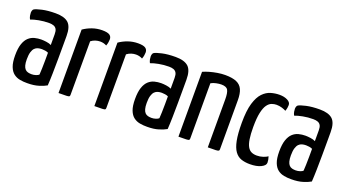

<svg xmlns="http://www.w3.org/2000/svg" viewBox="-45 -912 2383 1324"><g transform="rotate(20 1146.0 -250.0)"><path d="M171.9 10Q144.2 10.4 118.7 5.7Q93.2 1.1 72.9 -14.2Q52.5 -29.5 40.7 -60Q28.8 -90.5 28.8 -142.1Q28.8 -194.2 39.9 -226.5Q51 -258.8 70.1 -276.3Q89.3 -293.8 113.1 -299.9Q137 -306.1 162.1 -306.1Q178.4 -306.1 199.6 -303.2Q220.9 -300.4 235.6 -292.8Q235.6 -292.8 235.6 -306.8Q235.6 -320.8 235.6 -339.4Q235.6 -358 235.6 -372Q235.6 -395.6 228.5 -408.4Q221.3 -421.1 207.5 -426.4Q193.8 -431.6 173.6 -431.6Q135.3 -431.6 99.2 -424.7Q63.1 -417.8 40.9 -408.8Q34.3 -421.3 32 -433.8Q29.8 -446.3 29.8 -455.5Q29.8 -463.1 32.4 -471.1Q35 -479.2 40.6 -482.8Q53.7 -491.1 95 -500.6Q136.3 -510 193.5 -510Q257.9 -510 287.3 -483.2Q316.6 -456.4 316.6 -388.4V-334.7Q316.6 -277.7 316.3 -220.3Q315.9 -162.9 314.9 -112.6Q313.9 -62.2 311.3 -24.1Q290.9 -11.9 255.8 -1Q220.7 10 171.9 10ZM179.5 -58Q196 -58 211.1 -63.2Q226.1 -68.3 232.2 -74.7Q233.6 -91.4 234.4 -119Q235.3 -146.6 235.5 -177.9Q235.6 -209.2 235.6 -236.2Q225.7 -241.2 212.4 -243.2Q199.1 -245.2 188.5 -245.2Q173.5 -245.2 159.9 -241.5Q146.4 -237.9 136 -227.3Q125.7 -216.7 119.7 -196.8Q113.7 -176.9 113.7 -144.4Q113.7 -116.9 118.4 -100Q123 -83.1 131.8 -73.7Q140.6 -64.3 152.9 -61.2Q165.2 -58 179.5 -58Z M399 0V-465.4Q428.2 -485.8 463.1 -497.9Q498.1 -510 535.2 -510Q574 -510 589.5 -499.4Q605 -488.8 605 -468.1Q605 -460.2 603 -446.8Q601 -433.4 595.7 -420.4Q585.4 -426.1 573.4 -429.2Q561.5 -432.2 548.2 -432.2Q531.4 -432.2 514 -426.7Q496.5 -421.1 481.9 -409.6L481.3 -16.5Q481.3 -8.2 477.8 -4.9Q474.4 -1.6 457.1 -0.8Q439.8 0 399 0Z M662 0V-465.4Q691.2 -485.8 726.1 -497.9Q761.1 -510 798.2 -510Q837 -510 852.5 -499.4Q868 -488.8 868 -468.1Q868 -460.2 866 -446.8Q864 -433.4 858.7 -420.4Q848.4 -426.1 836.4 -429.2Q824.5 -432.2 811.2 -432.2Q794.4 -432.2 777 -426.7Q759.5 -421.1 744.9 -409.6L744.3 -16.5Q744.3 -8.2 740.8 -4.9Q737.4 -1.6 720.1 -0.8Q702.8 0 662 0Z M1051.9 10Q1024.2 10.4 998.7 5.7Q973.2 1.1 952.9 -14.2Q932.5 -29.5 920.7 -60Q908.8 -90.5 908.8 -142.1Q908.8 -194.2 919.9 -226.5Q931 -258.8 950.1 -276.3Q969.3 -293.8 993.1 -299.9Q1017 -306.1 1042.1 -306.1Q1058.4 -306.1 1079.6 -303.2Q1100.9 -300.4 1115.6 -292.8Q1115.6 -292.8 1115.6 -306.8Q1115.6 -320.8 1115.6 -339.4Q1115.6 -358 1115.6 -372Q1115.6 -395.6 1108.5 -408.4Q1101.3 -421.1 1087.5 -426.4Q1073.8 -431.6 1053.6 -431.6Q1015.3 -431.6 979.2 -424.7Q943.1 -417.8 920.9 -408.8Q914.3 -421.3 912 -433.8Q909.8 -446.3 909.8 -455.5Q909.8 -463.1 912.4 -471.1Q915 -479.2 920.6 -482.8Q933.7 -491.1 975 -500.6Q1016.3 -510 1073.5 -510Q1137.9 -510 1167.3 -483.2Q1196.6 -456.4 1196.6 -388.4V-334.7Q1196.6 -277.7 1196.3 -220.3Q1195.9 -162.9 1194.9 -112.6Q1193.9 -62.2 1191.3 -24.1Q1170.9 -11.9 1135.8 -1Q1100.7 10 1051.9 10ZM1059.5 -58Q1076 -58 1091.1 -63.2Q1106.1 -68.3 1112.2 -74.7Q1113.6 -91.4 1114.4 -119Q1115.3 -146.6 1115.5 -177.9Q1115.6 -209.2 1115.6 -236.2Q1105.7 -241.2 1092.4 -243.2Q1079.1 -245.2 1068.5 -245.2Q1053.5 -245.2 1039.9 -241.5Q1026.4 -237.9 1016 -227.3Q1005.7 -216.7 999.7 -196.8Q993.7 -176.9 993.7 -144.4Q993.7 -116.9 998.4 -100Q1003 -83.1 1011.8 -73.7Q1020.6 -64.3 1032.9 -61.2Q1045.2 -58 1059.5 -58Z M1279 0V-475.9Q1298.9 -485 1325.7 -492.7Q1352.5 -500.4 1381.8 -505.2Q1411.1 -510 1437.5 -510Q1490.3 -510 1520.9 -496.7Q1551.5 -483.5 1564.7 -454.2Q1578 -425 1578 -376.4V-16.5Q1578 -8.2 1574.1 -4.9Q1570.2 -1.6 1552.8 -0.8Q1535.5 0 1494.4 0V-352.3Q1494.4 -399.4 1483.3 -419.4Q1472.2 -439.4 1434.6 -439.4Q1418.3 -439.4 1397.2 -435Q1376.1 -430.6 1360 -421.4V-16.5Q1360 -8.2 1356.4 -4.9Q1352.8 -1.6 1335.8 -0.8Q1318.8 0 1279 0Z M1805.6 10Q1769.4 10 1741.8 0.5Q1714.2 -8.9 1695.1 -35.4Q1676 -61.9 1666.3 -110.7Q1656.6 -159.6 1656.6 -239Q1656.6 -329 1672.7 -383Q1688.9 -437 1715.5 -464.5Q1742 -492 1773.7 -501Q1805.3 -510 1836 -510Q1871.2 -510 1895.3 -497.4Q1919.3 -484.8 1919.3 -465Q1919.3 -456.8 1917.5 -444.8Q1915.7 -432.9 1910.7 -419.8Q1898.7 -426.6 1879.8 -432.3Q1860.9 -438.1 1840 -438.1Q1823.1 -438.1 1805.4 -431.7Q1787.6 -425.3 1773 -405.2Q1758.4 -385 1749.6 -345.2Q1740.8 -305.4 1740.8 -238.5Q1740.8 -185.7 1746.3 -151.2Q1751.7 -116.8 1762.8 -97.4Q1773.8 -77.9 1790.7 -70.1Q1807.5 -62.2 1830.4 -62.2Q1854.5 -62.2 1875.8 -69.4Q1897.2 -76.6 1909.5 -85.4Q1913.8 -71.7 1915.6 -61.3Q1917.4 -51 1917.4 -40.8Q1917.4 -20.4 1886.2 -5.2Q1855 10 1805.6 10Z M2109.9 10Q2082.2 10.4 2056.7 5.7Q2031.2 1.1 2010.9 -14.2Q1990.5 -29.5 1978.7 -60Q1966.8 -90.5 1966.8 -142.1Q1966.8 -194.2 1977.9 -226.5Q1989 -258.8 2008.1 -276.3Q2027.3 -293.8 2051.1 -299.9Q2075 -306.1 2100.1 -306.1Q2116.4 -306.1 2137.6 -303.2Q2158.9 -300.4 2173.6 -292.8Q2173.6 -292.8 2173.6 -306.8Q2173.6 -320.8 2173.6 -339.4Q2173.6 -358 2173.6 -372Q2173.6 -395.6 2166.5 -408.4Q2159.3 -421.1 2145.5 -426.4Q2131.8 -431.6 2111.6 -431.6Q2073.3 -431.6 2037.2 -424.7Q2001.1 -417.8 1978.9 -408.8Q1972.3 -421.3 1970 -433.8Q1967.8 -446.3 1967.8 -455.5Q1967.8 -463.1 1970.4 -471.1Q1973 -479.2 1978.6 -482.8Q1991.7 -491.1 2033 -500.6Q2074.3 -510 2131.5 -510Q2195.9 -510 2225.3 -483.2Q2254.6 -456.4 2254.6 -388.4V-334.7Q2254.6 -277.7 2254.3 -220.3Q2253.9 -162.9 2252.9 -112.6Q2251.9 -62.2 2249.3 -24.1Q2228.9 -11.9 2193.8 -1Q2158.7 10 2109.9 10ZM2117.5 -58Q2134 -58 2149.1 -63.2Q2164.1 -68.3 2170.2 -74.7Q2171.6 -91.4 2172.4 -119Q2173.3 -146.6 2173.5 -177.9Q2173.6 -209.2 2173.6 -236.2Q2163.7 -241.2 2150.4 -243.2Q2137.1 -245.2 2126.5 -245.2Q2111.5 -245.2 2097.9 -241.5Q2084.4 -237.9 2074 -227.3Q2063.7 -216.7 2057.7 -196.8Q2051.7 -176.9 2051.7 -144.4Q2051.7 -116.9 2056.4 -100Q2061 -83.1 2069.8 -73.7Q2078.6 -64.3 2090.9 -61.2Q2103.2 -58 2117.5 -58Z"/></g></svg>

Font: Yanone Kaffeesatz ExtraLight
Style: Regular
Weight: 200
Designer: Yanone (Cyrillic: Daniel Pouzeot, Huerta Tipografica, and Cyreal)
Foundry: Yanone
Version: Version 2.003